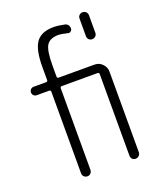

<svg xmlns="http://www.w3.org/2000/svg" viewBox="-141 -848 781 936"><g transform="rotate(-20 250.0 -380.0)"><path d="M376 -735.4Q376 -746.1 382.8 -752.9Q389.6 -759.8 399.9 -759.8Q410.2 -759.8 417.5 -752.9Q424.8 -746.1 424.8 -735.4V-644.5Q424.8 -633.8 417.5 -627Q410.2 -620.1 399.9 -620.1Q389.6 -620.1 382.8 -627Q376 -633.8 376 -644.5ZM51.8 -456.1Q43 -456.1 36.6 -462.4Q30.3 -468.8 30.3 -478Q30.3 -487.3 36.6 -493.7Q43 -500 51.8 -500H116.2Q125 -500 125 -507.8V-575.2Q125 -666 151.9 -703.1Q178.7 -740.2 242.2 -740.2Q265.6 -740.2 297.9 -733.4Q320.3 -728.5 320.3 -704.1Q320.3 -696.3 313 -690.9Q305.7 -685.5 297.9 -688.5Q265.6 -696.3 252 -696.3Q208 -696.3 190.9 -670.4Q173.8 -644.5 173.8 -565.4V-507.8Q173.8 -500 182.6 -500H368.2Q391.6 -500 408.2 -482.9Q424.8 -465.8 424.8 -443.4V-25.4Q424.8 -14.6 417.5 -7.3Q410.2 0 399.9 0Q389.6 0 382.8 -6.8Q376 -13.7 376 -25.4V-447.3Q376 -456.1 367.2 -456.1H182.6Q173.8 -456.1 173.8 -447.3V-25.4Q173.8 -14.6 167 -7.3Q160.2 0 149.9 0Q139.6 0 132.3 -6.8Q125 -13.7 125 -25.4V-447.3Q125 -456.1 116.2 -456.1Z"/></g></svg>

Font: Rounded Mgen+ 2m light
Style: Regular
Weight: 200
Designer: [Source Han Sans]
Ryoko NISHIZUKA  (kana & ideographs); Paul D. Hunt (Latin, Greek & Cyrillic); Wenlong ZHANG  (bopomofo
Version: Version 1.059.20150602